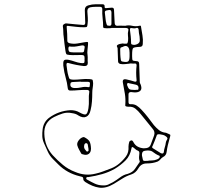

<svg xmlns="http://www.w3.org/2000/svg" viewBox="-20 -821 1040 901"><path d="M568 -700Q583 -704 600 -700Q617 -696 634 -700Q642 -703 642 -694Q645 -675 648.5 -655Q652 -635 650 -615Q650 -601 635 -601Q609 -600 604.5 -595Q600 -590 600 -564V-557Q600 -541 602.5 -538Q605 -535 621 -534Q633 -534 633 -522Q634 -500 634.5 -479Q635 -458 636 -436Q636 -432 638.5 -427.5Q641 -423 642 -418Q649 -393 623 -388Q616 -387 609 -387.5Q602 -388 595 -389Q583 -389 583 -378V-342Q583 -331 593 -332Q610 -333 622 -325Q634 -317 644 -306Q660 -289 674 -271Q688 -253 702 -234Q713 -221 726 -210.5Q739 -200 758 -198H759Q779 -190 779.5 -187.5Q780 -185 775 -168Q771 -154 767.5 -139Q764 -124 762 -108Q761 -100 757 -94Q753 -88 745 -84Q738 -80 733 -73.5Q728 -67 720 -63Q707 -58 694.5 -56Q682 -54 668 -54Q643 -54 630 -32Q617 -9 595 -2Q573 5 553.5 17.5Q534 30 514 42Q477 64 445.5 59.5Q414 55 380 33Q377 31 374 27.5Q371 24 371 21Q371 11 365.5 9Q360 7 354 6Q295 -8 254 -49Q248 -55 241.5 -61.5Q235 -68 229 -74Q213 -90 204 -110Q195 -130 186 -150Q179 -166 178.5 -182Q178 -198 180 -214Q182 -231 189.5 -244.5Q197 -258 210 -268Q255 -301 311 -304Q335 -304 352 -294Q375 -281 383 -284.5Q391 -288 395 -313Q398 -333 397 -352Q396 -371 399 -390Q400 -397 390 -399Q380 -399 370 -399Q360 -399 350 -398Q340 -397 330 -396.5Q320 -396 310 -396Q299 -396 298 -407Q295 -433 288 -457.5Q281 -482 278 -507Q277 -510 277 -513Q277 -516 277 -519Q276 -534 281.5 -538.5Q287 -543 303 -540Q317 -537 331 -532Q345 -527 360 -525Q372 -524 374.5 -526Q377 -528 377 -540Q376 -542 376.5 -544Q377 -546 377 -547Q377 -557 374 -560Q371 -563 362 -563Q348 -563 334.5 -562.5Q321 -562 307 -563Q294 -564 291.5 -567Q289 -570 287 -583Q284 -600 282.5 -616Q281 -632 279 -648Q277 -660 277 -672.5Q277 -685 275 -697Q274 -703 280 -707.5Q286 -712 293 -711Q303 -710 313.5 -709Q324 -708 334 -707Q343 -706 352 -705.5Q361 -705 370 -704Q380 -703 380 -714Q379 -729 379 -744Q379 -759 378 -774Q378 -792 395 -796Q412 -801 428.5 -801Q445 -801 461 -801Q472 -801 471 -790Q470 -781 480 -783Q486 -784 492 -784Q498 -784 504 -785Q515 -786 515 -774Q516 -759 516.5 -744Q517 -729 518 -715Q518 -699 532 -700Q540 -701 549 -700.5Q558 -700 568 -700ZM502 -690V-689Q495 -689 487.5 -688.5Q480 -688 472 -689Q464 -689 464 -695Q464 -716 461.5 -736.5Q459 -757 460 -778Q460 -789 450 -789Q439 -789 427.5 -789Q416 -789 405 -787Q389 -784 390 -767Q391 -753 392 -738Q393 -723 391 -709Q390 -698 388 -695.5Q386 -693 374 -693Q356 -693 338.5 -695Q321 -697 303 -699Q299 -700 295.5 -699.5Q292 -699 293 -693Q296 -662 296 -629Q296 -621 307 -618Q325 -614 343 -617Q361 -620 378 -623Q390 -625 392 -623.5Q394 -622 393 -611Q392 -598 390.5 -586Q389 -574 391 -561Q392 -552 391.5 -543.5Q391 -535 392 -527Q393 -510 374 -511Q356 -513 338 -516.5Q320 -520 302 -525Q291 -529 292 -516Q294 -503 295.5 -490.5Q297 -478 301 -465Q304 -453 307 -450.5Q310 -448 323 -447Q342 -447 360.5 -449Q379 -451 398 -450Q411 -449 413.5 -447Q416 -445 417 -431Q417 -420 415 -408.5Q413 -397 413 -386Q413 -365 411.5 -344.5Q410 -324 405 -304Q400 -280 384.5 -273Q369 -266 348 -279Q341 -284 333.5 -286.5Q326 -289 318 -290Q295 -295 274.5 -288.5Q254 -282 234 -272Q185 -247 188 -192Q190 -135 227 -93Q250 -68 275.5 -47Q301 -26 333 -14Q380 6 428 -6Q437 -8 445.5 -10.5Q454 -13 462 -16Q482 -23 502 -31Q522 -39 539 -53Q558 -69 571.5 -87.5Q585 -106 583 -134Q583 -139 584 -144Q585 -149 586 -153Q587 -160 596 -162Q601 -163 605 -156Q613 -140 626 -133Q639 -126 655 -125Q669 -125 677 -129.5Q685 -134 689 -147Q693 -157 696 -166Q699 -175 703 -185Q709 -203 696 -217Q682 -234 668 -251.5Q654 -269 640 -286Q629 -300 615.5 -311Q602 -322 582 -320Q580 -320 578.5 -320.5Q577 -321 575 -321Q566 -322 568 -330Q570 -356 566 -381Q562 -406 557 -431Q552 -454 575 -448Q584 -446 593.5 -443.5Q603 -441 612 -438Q622 -436 621 -445Q617 -480 621 -514Q621 -524 612 -523Q605 -522 598.5 -523Q592 -524 585 -522Q575 -521 565 -520Q555 -519 544 -521Q534 -524 534 -534Q534 -548 533 -562.5Q532 -577 532 -590Q533 -595 529.5 -601Q526 -607 533 -611Q538 -614 543.5 -615Q549 -616 555 -617Q557 -617 559.5 -616.5Q562 -616 564 -616Q575 -615 577.5 -618Q580 -621 581 -631Q582 -642 580.5 -654Q579 -666 582 -677Q586 -690 568 -690ZM480 -708Q482 -701 486 -701Q490 -701 494 -700Q503 -700 503 -710V-754Q504 -769 499.5 -772.5Q495 -776 480 -772Q471 -770 472 -762Q474 -749 475 -735Q476 -721 480 -708ZM608 -688Q601 -689 595 -689.5Q589 -690 590 -679Q592 -665 593.5 -650.5Q595 -636 595 -622Q595 -619 595.5 -616Q596 -613 600 -612Q611 -608 624 -614Q637 -620 636 -633Q636 -641 635 -649.5Q634 -658 632 -666Q631 -671 631 -677Q631 -683 629 -687Q625 -692 619 -689.5Q613 -687 608 -688ZM339 -575H365Q375 -575 375 -585Q376 -588 376 -591Q376 -594 377 -596Q380 -609 365 -608Q353 -606 340.5 -603.5Q328 -601 315 -602Q311 -603 306.5 -603Q302 -603 301 -595Q300 -576 313 -576Q320 -575 326.5 -575Q333 -575 339 -575ZM588 -561Q588 -567 588 -573.5Q588 -580 587 -586Q585 -599 576.5 -603.5Q568 -608 556 -601Q553 -600 548.5 -598.5Q544 -597 544 -590Q544 -578 544.5 -565.5Q545 -553 547 -540Q548 -533 555 -532Q575 -528 581.5 -533Q588 -538 588 -557ZM359 -437V-438Q349 -437 339.5 -437Q330 -437 320 -436Q317 -435 314.5 -434.5Q312 -434 311 -430Q306 -410 328 -408Q345 -407 361.5 -411Q378 -415 394 -412Q401 -411 401 -417Q401 -423 402 -427Q404 -437 393 -437ZM610 -399H615Q620 -400 625 -399.5Q630 -399 630 -406Q632 -421 616 -424Q609 -425 602 -427Q595 -429 587 -430Q585 -431 582.5 -431.5Q580 -432 578 -430Q575 -427 577 -420Q582 -406 587.5 -402.5Q593 -399 610 -399ZM728 -191Q716 -192 715 -184Q711 -172 706 -160Q701 -148 696 -136Q691 -129 698 -125Q715 -114 735 -102Q748 -97 749 -109Q750 -120 753.5 -130.5Q757 -141 758 -151Q759 -159 764 -166Q769 -173 760 -180Q753 -186 745 -188Q737 -190 729 -191ZM407 -124Q407 -106 396 -98.5Q385 -91 368 -97Q363 -97 361 -101Q356 -110 351 -119Q346 -128 343 -138Q340 -149 348 -160.5Q356 -172 366 -176Q371 -179 376 -177Q395 -167 400.5 -156.5Q406 -146 407 -124ZM395 -124Q394 -127 393.5 -132Q393 -137 392 -142Q390 -149 385 -149Q380 -150 376 -143Q371 -126 382 -116Q384 -114 385.5 -111.5Q387 -109 391 -110Q396 -112 395.5 -115.5Q395 -119 395 -124ZM463 49Q477 50 488 45Q499 40 510 34Q527 24 543.5 11.5Q560 -1 579 -5Q602 -12 613 -28Q624 -44 635 -60Q637 -62 635 -66Q632 -75 632.5 -84Q633 -93 634 -101Q635 -111 627 -114Q621 -116 616.5 -120Q612 -124 607 -128Q598 -135 597 -125Q591 -90 569 -68Q547 -46 519 -29Q491 -13 459.5 -4Q428 5 395 10Q392 10 389 10Q386 10 385 14Q383 20 391 23Q408 33 425.5 41Q443 49 463 49ZM671 -66Q681 -68 693 -68Q705 -68 717 -73Q722 -75 725.5 -78Q729 -81 730 -85Q730 -90 726 -91Q722 -92 719 -94Q715 -96 711 -98.5Q707 -101 703 -104Q694 -112 684 -114Q674 -116 663 -114Q646 -113 646 -95Q646 -92 646.5 -89Q647 -86 648 -83Q650 -70 652.5 -67.5Q655 -65 671 -66Z"/></svg>

Font: Rock 3D
Style: Regular
Weight: 400
Version: Version 1.000